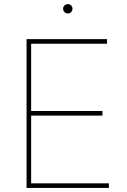

<svg xmlns="http://www.w3.org/2000/svg" viewBox="-20 -919 621 939"><path d="M109.9 0V-727.5H503.4V-705.1H132.3V-376H481V-353.5H132.3V-22.5H512.7V0ZM311.5 -853Q302.2 -853 295.4 -859.9Q288.6 -866.7 288.6 -876.5Q288.6 -885.7 295.4 -892.3Q302.2 -898.9 311.5 -898.9Q321.3 -898.9 327.9 -892.3Q334.5 -885.7 334.5 -876.5Q334.5 -866.7 327.9 -859.9Q321.3 -853 311.5 -853Z"/></svg>

Font: Inter 16pt Thin
Style: Regular
Weight: 250
Version: Version 4.001;git-66647c0bb